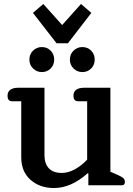

<svg xmlns="http://www.w3.org/2000/svg" viewBox="-20 -933 670 967"><path d="M322 -715H265L146 -868L198 -913L293 -807L388 -913L440 -868ZM128 -633Q128 -660 146.5 -678Q165 -696 191 -696Q217 -696 235 -678Q253 -660 253 -633Q253 -606 235 -588Q217 -570 191 -570Q165 -570 146.5 -588Q128 -606 128 -633ZM332 -633Q332 -660 350.5 -678Q369 -696 395 -696Q421 -696 439 -678Q457 -660 457 -633Q457 -606 439 -588Q421 -570 395 -570Q369 -570 350.5 -588Q332 -606 332 -633ZM87 -141V-423H41Q18 -423 18 -451Q18 -471 32 -481Q46 -491 71 -491H204V-151Q204 -109 226 -85.5Q248 -62 291 -62Q324 -62 357.5 -80.5Q391 -99 419 -129V-423H373Q350 -423 350 -451Q350 -471 364 -481Q378 -491 403 -491H536V-68L573 -52Q593 -43 601 -36Q609 -29 609 -17Q609 0 594 0H425V-60H421Q338 14 252 14Q180 14 133.5 -27.5Q87 -69 87 -141Z"/></svg>

Font: Maitree Semibold
Style: Regular
Weight: 600
Designer: CadsonDemak Team
Foundry: CadsonDemak
Version: Version 1.010